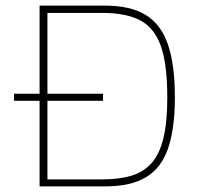

<svg xmlns="http://www.w3.org/2000/svg" viewBox="-20 -664 703 684"><path d="M121 0V-305H30V-330H121V-644H354Q445 -644 499.5 -610.5Q554 -577 578.5 -505Q603 -433 603 -317Q603 -208 579.5 -137.5Q556 -67 501.5 -33.5Q447 0 354 0ZM149 -25H344Q403 -25 446.5 -37.5Q490 -50 519 -82Q548 -114 562 -171Q576 -228 576 -317Q576 -435 553 -500Q530 -565 479.5 -591.5Q429 -618 344 -618H149V-330H347V-305H149Z"/></svg>

Font: Kanit Thin
Style: Regular
Weight: 250
Designer: Katatrad Team
Foundry: CadsonDemak
Version: Version 2.000; ttfautohint (v1.8.3)